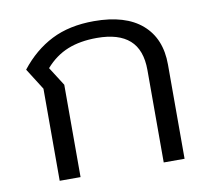

<svg xmlns="http://www.w3.org/2000/svg" viewBox="-66 -624 763 698"><g transform="rotate(-10 315.5 -275.0)"><path d="M100 -340 50 -419Q100 -483 166 -516.5Q232 -550 323 -550Q439 -550 500 -497Q561 -444 561 -348V0H484V-341Q484 -416 443.5 -452Q403 -488 323 -488Q261 -488 215 -469.5Q169 -451 133 -410L177 -341V0H100Z"/></g></svg>

Font: Prompt Light
Style: Regular
Weight: 300
Designer: Katatrad Team
Foundry: CadsonDemak
Version: Version 1.001